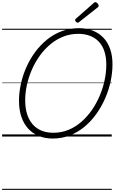

<svg xmlns="http://www.w3.org/2000/svg" viewBox="-20 -1279 1074 1799"><path d="M474 19Q402 19 343.5 -5Q285 -29 243.5 -74.5Q202 -120 180 -185.5Q158 -251 158 -335Q158 -412 175.5 -492Q193 -572 226.5 -648Q260 -724 309 -790.5Q358 -857 420 -907.5Q482 -958 558 -986.5Q634 -1015 720 -1015Q793 -1015 851 -991.5Q909 -968 950 -924.5Q991 -881 1012.5 -818.5Q1034 -756 1034 -677Q1034 -600 1017 -518.5Q1000 -437 966 -359Q932 -281 883.5 -212.5Q835 -144 772.5 -92Q710 -40 635 -10.5Q560 19 474 19ZM480 -35Q556 -35 622 -62.5Q688 -90 743 -138Q798 -186 841.5 -249Q885 -312 915 -383.5Q945 -455 960.5 -529Q976 -603 976 -673Q976 -743 958.5 -797Q941 -851 907 -887.5Q873 -924 824 -943Q775 -962 713 -962Q639 -962 573 -936Q507 -910 451.5 -863.5Q396 -817 352.5 -756.5Q309 -696 278.5 -626Q248 -556 232 -483Q216 -410 216 -339Q216 -266 234 -209.5Q252 -153 286 -114Q320 -75 369 -55Q418 -35 480 -35ZM709 -1066Q701 -1066 692.5 -1074.5Q684 -1083 684 -1090Q684 -1093 684.5 -1096Q685 -1099 690 -1103L857 -1250Q862 -1253 865 -1256Q868 -1259 873 -1259Q879 -1259 886.5 -1253.5Q894 -1248 899 -1240.5Q904 -1233 904 -1226Q904 -1222 903 -1218.5Q902 -1215 897 -1211L722 -1073Q718 -1070 715 -1068Q712 -1066 709 -1066ZM0 490H1027V500H0ZM0 -20H1027V0H0ZM0 -505H1027V-500H0ZM0 -1010H1027V-1000H0Z"/></svg>

Font: Playwrite AU VIC Guides
Style: Regular
Weight: 400
Designer: Veronika Burian, José Scaglione
Foundry: TypeTogether
Version: Version 1.003